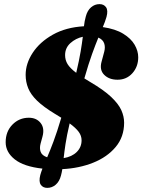

<svg xmlns="http://www.w3.org/2000/svg" viewBox="-20 -824 691 932"><path d="M276 28Q268.5 57 250.5 72.5Q232.5 88 209.5 88Q188.5 88 178 72.8Q167.5 57.5 175.5 26Q179.5 11.5 186 -5.5Q95.5 -15.5 51.5 -50.5Q7.5 -85.5 7.5 -133.5Q7.5 -185.5 40.2 -219Q73 -252.5 120 -252.5Q157 -252.5 177.2 -227Q197.5 -201.5 186 -160L177 -127Q171 -104 177.5 -86.5Q184 -69 209 -60.5Q222.5 -91.5 239.5 -136.8Q256.5 -182 277.5 -252.5Q264.5 -260.5 248 -270.5Q191 -305 160 -335.2Q129 -365.5 116.8 -396Q104.5 -426.5 104.5 -460.5Q104.5 -515.5 138.8 -567.8Q173 -620 236.5 -655.8Q300 -691.5 387.5 -696.5Q389 -709 391 -720.5Q393 -732 396.5 -744Q404 -773 422 -788.5Q440 -804 463 -804Q484 -804 494.8 -788.8Q505.5 -773.5 497 -742Q493.5 -729.5 489 -717.5Q484.5 -705.5 479 -692.5Q540.5 -683.5 578.2 -660.2Q616 -637 633.5 -606.8Q651 -576.5 651 -546Q651 -500.5 622.8 -468.8Q594.5 -437 550.5 -437Q509.5 -437 485.8 -460.8Q462 -484.5 473 -524.5L486 -573Q492 -596 485.5 -614Q479 -632 457.5 -641.5Q444 -609 427 -562Q410 -515 389.5 -443.5Q401.5 -435.5 417 -426.5Q483.5 -387.5 519.2 -353.8Q555 -320 568.8 -289.5Q582.5 -259 582.5 -228.5Q582.5 -159.5 541.5 -110.5Q500.5 -61.5 432.2 -34.2Q364 -7 282.5 -3Q280 13.5 276 28ZM296 -556.5Q296 -532.5 308 -512.8Q320 -493 350 -470.5Q364.5 -532.5 371.5 -574.2Q378.5 -616 382 -645.5Q347.5 -638 321.8 -614.8Q296 -591.5 296 -556.5ZM376 -143Q376 -165 362 -184Q348 -203 318 -225Q304 -165 298 -125Q292 -85 289 -56.5Q329 -63 352.5 -86.2Q376 -109.5 376 -143Z"/></svg>

Font: Fraunces 9pt S100 Black
Style: Italic
Weight: 900
Italic angle: -16°
Version: Version 1.000; ttfautohint (v1.8.3)